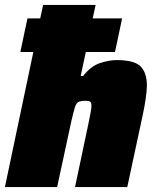

<svg xmlns="http://www.w3.org/2000/svg" viewBox="-26 -763 634 783"><path d="M-6 0 110 -551H57L86 -688H138L150 -743H364L352 -688H472L443 -551H324L303 -453H313Q345 -494 382.5 -506Q420 -518 449 -518Q522 -518 547.5 -492Q573 -466 573 -414Q573 -393 568 -359Q563 -325 555 -289L493 0H280L334 -256Q339 -280 343 -301Q347 -322 347 -331Q347 -345 341.5 -348.5Q336 -352 323 -352Q304 -352 294.5 -347.5Q285 -343 279.5 -325.5Q274 -308 265 -269L207 0Z"/></svg>

Font: Saira Black
Style: Italic
Weight: 900
Italic angle: -12°
Designer: Hector Gatti with collaboration of the Omnibus-Type team
Foundry: Omnibus-Type
Version: Version 1.100; ttfautohint (v1.8.3)